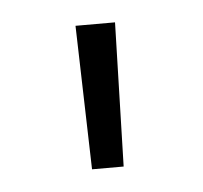

<svg xmlns="http://www.w3.org/2000/svg" viewBox="-29 -732 256 242"><g transform="rotate(-5 99.0 -611.0)"><path d="M74 -702H124L119 -520H79Z"/></g></svg>

Font: KoHo Light
Style: Regular
Weight: 300
Version: Version 1.000; ttfautohint (v1.6)